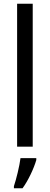

<svg xmlns="http://www.w3.org/2000/svg" viewBox="-20 -780 264 1021"><path d="M154 0V-760H71V0ZM173 71V61H89C84 102 66 175 54 210V221H100C130 180 160 116 173 71Z"/></svg>

Font: Noto Sans Georgian Condensed
Style: Regular
Weight: 400
Width: 3
Designer: Monotype Design Team, Akaki Razmadze
Foundry: Google LLC
Version: Version 2.005